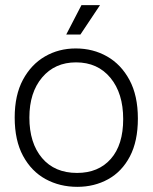

<svg xmlns="http://www.w3.org/2000/svg" viewBox="-20 -712 592 745"><path d="M280 13Q212 13 157 -17Q102 -47 69.5 -107Q37 -167 37 -256Q37 -343 69 -402.5Q101 -462 154.5 -493Q208 -524 274 -524Q341 -524 395.5 -493Q450 -462 482.5 -401.5Q515 -341 515 -252Q515 -164 484 -105Q453 -46 399.5 -16.5Q346 13 280 13ZM279 -41Q362 -41 410 -95.5Q458 -150 458 -250Q458 -350 408.5 -410Q359 -470 275 -470Q193 -470 143.5 -411.5Q94 -353 94 -256Q94 -157 143 -99Q192 -41 279 -41ZM292 -578H237L296 -692H368Z"/></svg>

Font: Bricolage Grotesque 48pt ExtraLight
Style: Regular
Weight: 200
Designer: Mathieu Triay
Foundry: Atelier Triay
Version: Version 1.000; ttfautohint (v1.8.4.7-5d5b);gftools[0.9.32]